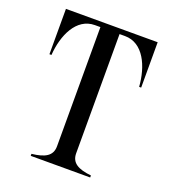

<svg xmlns="http://www.w3.org/2000/svg" viewBox="-129 -798 803 895"><g transform="rotate(20 272.5 -350.0)"><path d="M500 -700H45V-475H55C62 -574 106 -675 198 -675H225V-84C225 -36 190 -17 125 -10V0H420V-10C355 -17 320 -36 320 -84V-675H347C439 -675 483 -574 490 -475H500Z"/></g></svg>

Font: Sprat Condesed
Style: Regular
Weight: 400
Width: 3
Designer: Ethan Nakache
Foundry: Collletttivo
Version: Version 2.000;Glyphs 3.2 (3217)